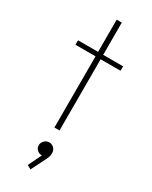

<svg xmlns="http://www.w3.org/2000/svg" viewBox="-232 -706 801 1011"><g transform="rotate(30 168.0 -201.0)"><path d="M153 0V-656H184V0ZM31 -433V-460H305V-433ZM154 254 130 241 176 146 190 144Q188 151 182 155.5Q176 160 166 160Q151 160 139.5 149Q128 138 128 122Q128 105 140.5 93Q153 81 170 81Q186 81 198 93Q210 105 210 122Q210 129 208.5 138.5Q207 148 199 164Z"/></g></svg>

Font: Outfit Thin Thin
Style: Regular
Weight: 250
Version: Version 1.100;gftools[0.9.27]